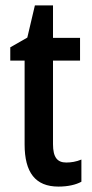

<svg xmlns="http://www.w3.org/2000/svg" viewBox="-20 -680 341 710"><path d="M196 10C232 10 261 3 281 -8V-90C262 -82 243 -79 225 -79C192 -79 176 -98 176 -147V-456H276V-540H176V-660H109L81 -541L18 -505V-456H71V-146C71 -42 111 10 196 10Z"/></svg>

Font: Kathrein 67 Medium Condensed
Style: Regular
Weight: 500
Width: 3
Designer: Lazydogs Typefoundry, based on Open Sans by Ascender Corporation
Foundry: Lazydogs Typefoundry
Version: Version 1.003;PS 001.003;hotconv 1.0.88;makeotf.lib2.5.64775